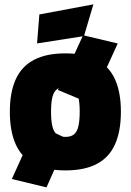

<svg xmlns="http://www.w3.org/2000/svg" viewBox="-20 -756 590 866"><path d="M147.1 -560.1 157.5 -690.8 401.2 -736.4 358.8 -593.2ZM387.3 -289 241.1 -350.3 354.8 -597 511 -559.9ZM189.7 89.2 33.4 51.4 145.2 -195.3 286.7 -128.6ZM274.9 12.6Q188.4 12.6 132.9 -16.8Q77.3 -46.1 50.9 -105.1Q24.4 -164 24.4 -252.1Q24.4 -339.6 50.9 -398.1Q77.3 -456.5 132.9 -485.9Q188.4 -515.3 274.9 -515.3Q361.9 -515.3 417.1 -485.9Q472.4 -456.5 498.8 -398.1Q525.3 -339.6 525.3 -252.1Q525.3 -164 498.8 -105.1Q472.4 -46.1 417.1 -16.8Q361.9 12.6 274.9 12.6ZM274.9 -138.5Q300.2 -138.5 314.1 -150.3Q328 -162 333.7 -187.5Q339.5 -213 339.5 -252.1Q339.5 -292.3 333.7 -316.7Q328 -341.2 314.1 -352.7Q300.2 -364.3 274.9 -364.3Q250 -364.3 235.9 -352.7Q221.7 -341.2 216 -316.5Q210.2 -291.7 210.2 -252.1Q210.2 -213 216 -187.5Q221.7 -162 235.9 -150.3Q250 -138.5 274.9 -138.5Z"/></svg>

Font: TitilliumWeb ExtraLight
Style: Regular
Weight: 400
Designer: Mohamed Gaber, Accademia di Belle Arti di Urbino and others
Foundry: Kief Type Foundry, Accademia di Belle Arti di Urbino and others
Version: Version 3.000; ttfautohint (v1.8.2)